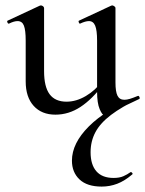

<svg xmlns="http://www.w3.org/2000/svg" viewBox="-20 -415 537 710"><path d="M185 9Q134 9 104.5 -23.5Q75 -56 75 -114V-265Q75 -303 68.5 -320Q62 -337 45 -337Q32 -337 14 -328Q10 -326 7.5 -332Q5 -338 9 -339L127 -394Q129 -395 131 -395Q135 -395 139 -392Q143 -389 143 -385V-152Q143 -94 163.5 -66.5Q184 -39 226 -39Q262 -39 297.5 -60Q333 -81 358 -115L363 -104Q321 -48 277.5 -19.5Q234 9 185 9ZM407 -385V-110Q407 -76 414.5 -61Q422 -46 440 -46Q449 -46 460.5 -49.5Q472 -53 489 -60Q493 -62 495.5 -56.5Q498 -51 495 -49L371 10Q369 11 366 11Q358 11 348.5 -11.5Q339 -34 339 -76V-265Q339 -303 332 -320Q325 -337 309 -337Q296 -337 277 -328Q274 -326 271.5 -332Q269 -338 273 -339L391 -394Q393 -395 395 -395Q398 -395 402.5 -392Q407 -389 407 -385ZM489 -60 495 -51Q430 -20 390.5 10Q351 40 333 73.5Q315 107 315 148Q315 194 336.5 218.5Q358 243 400 243Q422 243 436.5 236.5Q451 230 462 222Q465 220 468.5 224Q472 228 469 230Q441 254 413.5 264.5Q386 275 356 275Q302 275 274 248.5Q246 222 246 179Q246 115 308.5 52.5Q371 -10 489 -60Z"/></svg>

Font: Cormorant Light Medium
Style: Regular
Weight: 500
Version: Version 4.000